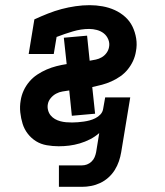

<svg xmlns="http://www.w3.org/2000/svg" viewBox="-20 -558 640 743"><path d="M208 165V82H297Q307 82 316.5 78.5Q326 75 334 67.5Q342 60 346 50.5Q350 41 352 31L364 -43Q348 -29 328.5 -19Q309 -9 288.5 -3Q268 3 248 5.5Q228 8 207 8Q184 8 161 4Q138 0 119.5 -11.5Q101 -23 87.5 -40.5Q74 -58 67.5 -79Q61 -100 58.5 -123Q56 -146 60 -169Q63 -189 71.5 -207.5Q80 -226 93.5 -242Q107 -258 124.5 -269.5Q142 -281 160.5 -289Q179 -297 198.5 -302Q218 -307 238 -310L227 -412L317 -420L327 -323Q339 -325 351 -327.5Q363 -330 374 -336.5Q385 -343 392.5 -353.5Q400 -364 402 -376Q405 -391 399 -405.5Q393 -420 381.5 -429Q370 -438 355 -442Q340 -446 325 -446Q294 -446 262 -436.5Q230 -427 199 -415L188 -349H91L113 -483Q139 -495 165.5 -505.5Q192 -516 218.5 -523Q245 -530 272.5 -534Q300 -538 327 -538Q352 -538 377 -533.5Q402 -529 424 -519Q446 -509 464 -493Q482 -477 492.5 -455.5Q503 -434 507 -409Q511 -384 506 -359Q503 -340 495 -322.5Q487 -305 474.5 -289.5Q462 -274 445.5 -262.5Q429 -251 411 -243Q393 -235 374.5 -230Q356 -225 337 -221L348 -118L258 -110L248 -208Q235 -206 222 -204Q209 -202 197 -195.5Q185 -189 176 -178Q167 -167 165 -154Q163 -143 166 -131.5Q169 -120 176 -111.5Q183 -103 192.5 -97.5Q202 -92 213 -89Q224 -86 235.5 -85Q247 -84 259 -84Q270 -84 281.5 -85Q293 -86 304 -87.5Q315 -89 326.5 -92Q338 -95 349 -100.5Q360 -106 368.5 -115Q377 -124 379 -136L387 -181H484L449 31Q446 49 440 66.5Q434 84 424 100Q414 116 399.5 129Q385 142 368 150Q351 158 333 161.5Q315 165 297 165Z"/></svg>

Font: Iosevka Slab Semibold Extended
Style: Italic
Weight: 600
Width: 7
Italic angle: -9°
Monospace: yes
Designer: Belleve Invis
Foundry: Belleve Invis
Version: Version 11.1.0; ttfautohint (v1.8.3)